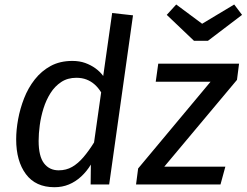

<svg xmlns="http://www.w3.org/2000/svg" viewBox="-20 -805 1076 838"><path d="M430.5 -473.4 469.5 -748.2 560.5 -738.1 456.5 0H375.6L376.6 -86.8Q358.6 -56.9 334.1 -34.4Q309.7 -11.9 280.7 0.1Q251.7 12.1 217.6 12.1Q135.6 12.1 93.1 -44.9Q50.6 -101.9 50.6 -197Q50.6 -238 59.1 -284.6Q67.6 -331.1 85.2 -376.1Q102.7 -421.1 131.7 -458.1Q160.7 -495.1 201.2 -517.1Q241.7 -539.1 295.8 -539.1Q326.7 -539.1 351.7 -530.2Q376.6 -521.2 396.6 -506.8Q416.6 -492.3 430.5 -473.4ZM313 -465.5Q275.1 -465.5 247.2 -447Q219.3 -428.6 200.4 -398.6Q181.5 -368.7 170 -332.3Q158.6 -295.8 153.6 -258.9Q148.6 -222 148.6 -190.1Q148.6 -123.3 172 -92.4Q195.4 -61.6 236.1 -61.6Q269 -61.6 294.9 -76.6Q320.8 -91.5 344.2 -119Q367.6 -146.4 390.5 -183.2L421.5 -401.9Q408.5 -422.8 392.6 -436.7Q376.7 -450.6 357.3 -458Q337.9 -465.5 313 -465.5ZM670.7 -527.1H1023.4L1014.3 -456.4L697.1 -77.7H963.6L942.4 0H573.8L582.9 -69.7L899.1 -448.4H659.7ZM862.2 -701.3 1002.2 -785.4 1036.5 -740.1 887.4 -626.8H826.8L707.8 -740.1L749.1 -785.4Z"/></svg>

Font: Fira Sans Variable
Style: Italic
Weight: 397
Italic angle: -8°
Designer: Carrois Corporate & Edenspiekermann AG
Foundry: Carrois Corporate GbR & Edenspiekermann AG
Version: Version 4.202